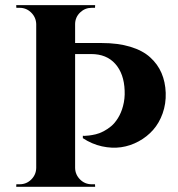

<svg xmlns="http://www.w3.org/2000/svg" viewBox="-20 -720 686 740"><path d="M269.5 -554.2H371.6Q434.6 -554.2 482.2 -539.8Q529.8 -525.4 558.8 -499Q587.9 -472.7 602.5 -438.5Q617.2 -404.3 618.7 -362.3Q620.1 -320.3 606.9 -283.2Q593.8 -246.1 570.3 -219.5Q546.9 -192.9 514.6 -175.3Q482.4 -157.7 447 -152.6Q411.6 -147.5 372.8 -156Q334 -164.6 299.3 -187.5V-196.8L305.7 -196.3Q312.5 -196.3 323.7 -197.8Q335 -199.2 348.9 -202.4Q362.8 -205.6 378.4 -213.6Q394 -221.7 408.2 -233.4Q422.4 -245.1 434.8 -265.1Q447.3 -285.2 454.1 -311Q461.9 -339.8 460.4 -371.1Q458 -436 424.3 -473.9Q390.6 -511.7 331.5 -511.7H269.5V-72.8Q270 -46.9 288.6 -28.3Q307.1 -9.8 333.5 -9.8H346.2L346.7 0H42.5L43 -9.8H55.7Q82 -9.8 100.6 -28.3Q119.1 -46.9 119.6 -72.8V-627.4Q118.7 -653.3 100.1 -671.6Q81.5 -689.9 55.7 -689.9H43L42.5 -700.2H346.7L346.2 -689.9H333.5Q307.6 -689.9 288.8 -671.9Q270 -653.8 269.5 -627.9Z"/></svg>

Font: Cinzel Decorative Bold
Style: Regular
Weight: 700
Designer: Natanael Gama
Version: Version 1.001;PS 001.001;hotconv 1.0.56;makeotf.lib2.0.21325